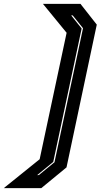

<svg xmlns="http://www.w3.org/2000/svg" viewBox="-100 -770 520 990"><path d="M113 200H-80.5L104.5 51L243.5 -601L121.5 -750H315L399 -643L243 93ZM100.5 132.5 181 66.5 328 -624.5 275 -690.5H267L321 -623L174.5 65L91.5 133Z"/></svg>

Font: Tourney Condensed ExtraBold
Style: Italic
Weight: 800
Width: 3
Italic angle: -12°
Designer: Tyler Finck
Foundry: Etcetera Type Co
Version: Version 1.010; ttfautohint (v1.8.3)